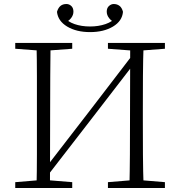

<svg xmlns="http://www.w3.org/2000/svg" viewBox="-20 -937 897 957"><path d="M429 -777Q361 -777 315 -804.5Q269 -832 264 -878Q270 -898 281.5 -907.5Q293 -917 311 -917Q325 -917 335.5 -907Q346 -897 346 -879Q346 -862 334.5 -847Q323 -832 303 -823L296 -854Q317 -829 351.5 -817Q386 -805 429 -805Q471 -805 506 -817Q541 -829 562 -854L555 -823Q535 -832 523.5 -847Q512 -862 512 -879Q512 -897 523 -907Q534 -917 547 -917Q564 -917 576 -907.5Q588 -898 593 -878Q589 -832 543 -804.5Q497 -777 429 -777ZM162 0Q164 -83 164 -166Q164 -249 164 -333V-390Q164 -474 164 -557.5Q164 -641 162 -723H232Q231 -641 230.5 -557.5Q230 -474 230 -390L229 0ZM625 0Q627 -83 627.5 -167Q628 -251 628 -340L629 -723H696Q693 -641 692.5 -557.5Q692 -474 692 -390V-333Q692 -249 692.5 -166Q693 -83 696 0ZM56 0V-29L188 -40H206L340 -29V0ZM56 -694V-723H340V-694L206 -684H188ZM518 0V-29L651 -40H670L802 -29V0ZM518 -694V-723H802V-694L670 -684H651ZM199 -38 189 -88H198L428 -386L658 -686L670 -635H660L428 -334Z"/></svg>

Font: Noto Serif TC
Style: Regular
Weight: 200
Designer: Ryoko NISHIZUKA 西塚涼子 (kana & ideographs); Frank Grießhammer (Latin, Greek & Cyrillic); Wenlong ZHANG 张文龙 (bopomofo); San
Foundry: Adobe
Version: Version 2.001;hotconv 1.1.0;makeotfexe 2.6.0